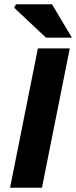

<svg xmlns="http://www.w3.org/2000/svg" viewBox="-20 -877 356 897"><path d="M27 0 157 -651H306L176 0ZM195 -701 46 -841 55 -857H223L316 -701Z"/></svg>

Font: Source Sans 3 ExtraBold
Style: Italic
Weight: 800
Italic angle: -11°
Version: Version 3.052;hotconv 1.1.0;makeotfexe 2.6.0